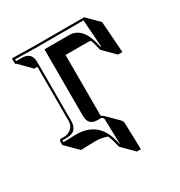

<svg xmlns="http://www.w3.org/2000/svg" viewBox="-150 -536 774 826"><g transform="rotate(-30 237.5 -123.0)"><path d="M160.6 56.6 87.4 58.6 30.8 2 28.8 0V-19Q30.8 -25.9 37.1 -26.9H61Q100.6 -36.1 104 -71.8V-345.2H88.4L32.2 -401.9Q29.8 -402.3 28.3 -403.3Q27.3 -405.3 26.9 -407.2V-429.2L28.8 -431.2L141.1 -429.2H384.8L441.4 -372.6L452.6 -217.3H430.7L374 -273.9Q366.7 -308.1 359.9 -327.1Q353 -328.1 346.7 -328.6H234.4V-26.4Q240.7 -23.9 245.6 -19.5L302.2 36.6Q307.6 43 308.6 49.8L312.5 184.6H292.5L235.8 127.9Q227.5 89.4 217.8 66.9Q192.9 57.1 160.6 56.6ZM104 -9.8Q204.1 -8.8 235.4 84.5Q240.2 99.6 244.1 118.2H245.6L242.2 -6.3Q240.2 -14.2 231 -17.1H213.9Q175.3 -17.1 169.4 -50.3Q168 -60.1 168 -71.8V-395H290Q351.1 -395 374.5 -314.5Q378.4 -300.8 382.3 -284.2H385.3L375.5 -418.9H141.1L37.1 -420.9V-412.1H63Q104.5 -412.1 111.8 -380.9Q114.3 -369.6 113.8 -354V-71.8Q113.8 -18.1 63 -17.1Q61.5 -17.1 61 -17.1H39.1V-8.3Z"/></g></svg>

Font: Linux Biolinum Shadow O
Style: Bold
Weight: 700
Designer: Philipp H. Poll
Foundry: Philipp H. Poll
Version: Version 0.9.2